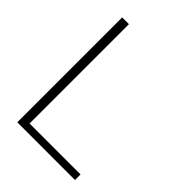

<svg xmlns="http://www.w3.org/2000/svg" viewBox="-202 -803 906 906"><g transform="rotate(45 250.5 -350.0)"><path d="M76 0V-700H121V-37H461V0Z"/></g></svg>

Font: DM Sans 20pt ExtraLight
Style: Regular
Weight: 250
Version: Version 4.004;gftools[0.9.30]